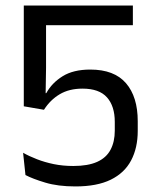

<svg xmlns="http://www.w3.org/2000/svg" viewBox="-20 -659 561 690"><path d="M251 11Q188 11 142.5 -2.8Q97 -16.5 71.5 -30L63 -110Q85 -97.5 112.8 -86.8Q140.5 -76 173.2 -69.2Q206 -62.5 243.5 -62.5Q296 -62.5 329 -77.2Q362 -92 377.2 -120.8Q392.5 -149.5 392.5 -189.5V-221Q392.5 -277.5 364.5 -309Q336.5 -340.5 276.5 -340.5Q228.5 -340.5 194.5 -320.2Q160.5 -300 138 -264.5L65.5 -277V-639H457.5V-568.5H145.5V-415.5L144 -324L146.5 -324.5Q166.5 -361 205 -385Q243.5 -409 304.5 -409Q390.5 -409 432.8 -360Q475 -311 475 -223.5V-188.5Q475 -127.5 451.2 -82.5Q427.5 -37.5 378 -13.2Q328.5 11 251 11Z"/></svg>

Font: Anek Latin Medium
Style: Regular
Weight: 400
Version: Version 1.003